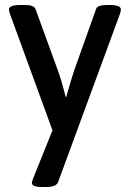

<svg xmlns="http://www.w3.org/2000/svg" viewBox="-20 -545 521 772"><path d="M466 -507Q466 -502 463 -491L214 186Q207 207 165 207H149Q108 207 108 190Q108 187 113 173L191 -21L19 -492Q16 -504 16 -507Q16 -525 64 -525H79Q118 -525 123 -508L213 -261Q226 -227 244 -155H246L254 -182Q268 -231 278 -261L366 -508Q371 -525 412 -525H421Q466 -525 466 -507Z"/></svg>

Font: Asap-Medium
Style: Regular
Weight: 500
Designer: Pablo Cosgaya
Foundry: Omnibus-Type
Version: Version 2.000; ttfautohint (v1.8)